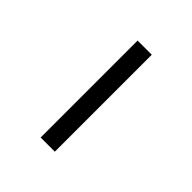

<svg xmlns="http://www.w3.org/2000/svg" viewBox="22 -513 402 402"><g transform="rotate(-45 223.0 -312.0)"><path d="M366.7 -332.5V-290.5H79.6V-332.5Z"/></g></svg>

Font: Inter ExtraLight
Style: Regular
Weight: 250
Designer: Rasmus Andersson
Foundry: rsms
Version: Version 4.001;git-66647c0bb